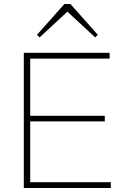

<svg xmlns="http://www.w3.org/2000/svg" viewBox="-20 -940 628 960"><path d="M99 0V-676H131V0ZM117 0V-29H534V0ZM117 -333V-361H504V-333ZM117 -647V-676H528V-647ZM178 -753 165 -766 302 -920H332L469 -766L456 -753L307 -891H327Z"/></svg>

Font: Outfit Thin Thin
Style: Regular
Weight: 250
Version: Version 1.100;gftools[0.9.27]